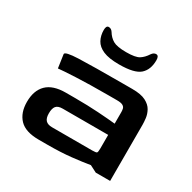

<svg xmlns="http://www.w3.org/2000/svg" viewBox="-148 -802 946 948"><g transform="rotate(30 325.5 -328.0)"><path d="M189 0Q113 0 79 -35.5Q45 -71 45 -133Q45 -198 80.5 -233Q116 -268 189 -268H240Q315 -268 375 -264Q435 -260 474 -256V-322Q474 -331 472 -340.5Q470 -350 460 -356Q450 -362 426 -362H376Q267 -362 194 -358.5Q121 -355 95 -352L84 -428Q84 -442 160 -445Q236 -448 414 -448H464Q514 -448 541 -434Q568 -420 579.5 -399Q591 -378 593.5 -356.5Q596 -335 596 -320V0H514L475 -20Q433 -13 374 -6.5Q315 0 239 0ZM215 -86H444Q466 -86 470 -90Q474 -94 474 -115V-192H215Q188 -192 177.5 -179Q167 -166 167 -138Q167 -110 179 -98Q191 -86 215 -86ZM346 -520Q288 -520 255.5 -534Q223 -548 209.5 -573Q196 -598 196 -630Q196 -655 210.5 -655Q225 -655 234 -641Q249 -616 271.5 -603Q294 -590 346 -590Q399 -590 419.5 -603Q440 -616 456 -641Q467 -657 481.5 -656Q496 -655 496 -630Q496 -576 464.5 -548Q433 -520 346 -520Z"/></g></svg>

Font: Goldman
Style: Regular
Weight: 400
Designer: Jaikishan Patel
Version: Version 1.000; ttfautohint (v1.8.3)